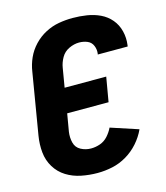

<svg xmlns="http://www.w3.org/2000/svg" viewBox="-112 -829 800 923"><g transform="rotate(-15 288.0 -367.5)"><path d="M260 8Q297 8 334 0Q371 -8 405 -28Q439 -48 465.5 -78Q492 -108 508 -143L371 -188Q361 -167 344.5 -148.5Q328 -130 305.5 -122Q283 -114 260 -114Q233 -114 209.5 -126.5Q186 -139 179.5 -165Q173 -191 177 -219L192 -307H398L419 -429H212L228 -524Q232 -549 245.5 -573Q259 -597 284.5 -609Q310 -621 335 -621Q357 -621 376 -613Q395 -605 403 -585.5Q411 -566 408 -545L407 -542H556L557 -548Q562 -584 553.5 -618Q545 -652 523.5 -677.5Q502 -703 471.5 -717.5Q441 -732 406 -737.5Q371 -743 335 -743Q301 -743 266.5 -737Q232 -731 199.5 -714Q167 -697 141.5 -670Q116 -643 101.5 -610.5Q87 -578 82 -544L31 -239Q24 -197 28 -156.5Q32 -116 52.5 -82.5Q73 -49 106 -28.5Q139 -8 179 0Q219 8 260 8Z"/></g></svg>

Font: Iosevka Sparkle Heavy
Style: Italic
Weight: 900
Italic angle: -9°
Designer: Belleve Invis
Foundry: Belleve Invis
Version: Version 4.5.0; ttfautohint (v1.8.3)